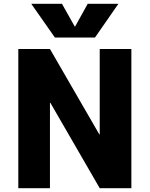

<svg xmlns="http://www.w3.org/2000/svg" viewBox="-20 -987 785 1007"><path d="M374 -848 440 -967H601L478 -790H268L144 -967H305L372 -848ZM76 0V-730H242L501 -282H503V-730H669V0H503L244 -448H242V0Z"/></svg>

Font: Mplus 1p ExtraBold
Style: Regular
Weight: 800
Version: Version 1.061